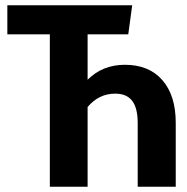

<svg xmlns="http://www.w3.org/2000/svg" viewBox="-20 -712 713 732"><path d="M650 -244V0H505V-243Q505 -300 484 -327.5Q463 -355 419 -355Q357 -355 314 -304V0H170V-581H8V-692H484L469 -581H314V-408Q371 -465 456 -465Q548 -465 599 -406.5Q650 -348 650 -244Z"/></svg>

Font: Fira Sans Condensed SemiBold
Style: Regular
Weight: 600
Width: 3
Designer: bBox Type GmbH & Carrois Corporate GbR & Edenspiekermann AG
Foundry: bBox Type GmbH & Carrois Corporate GbR & Edenspiekermann AG
Version: Version 4.301